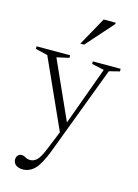

<svg xmlns="http://www.w3.org/2000/svg" viewBox="-137 -744 778 1083"><g transform="rotate(15 252.0 -202.5)"><path d="M106 265Q81.5 265 66.2 253.2Q51 241.5 51 221.5Q51 206.5 59.8 197.2Q68.5 188 80 188Q92.5 188 104.8 195.5Q117 203 134.5 203Q154 203 171.8 187Q189.5 171 212 115.5L255.5 8.5L74 -394L3 -411V-426H199V-411L127 -395L279.5 -55.5L403.5 -395.5L331.5 -411V-426H494V-411L433 -395.5L237.5 122.5Q206.5 203.5 176.5 234.2Q146.5 265 106 265ZM237.5 -504.5 329.5 -670H399.5V-662L259.5 -504.5Z"/></g></svg>

Font: Newsreader Text Light
Style: Regular
Weight: 300
Designer: Hugues Gentile
Foundry: Production Type
Version: Version 1.001